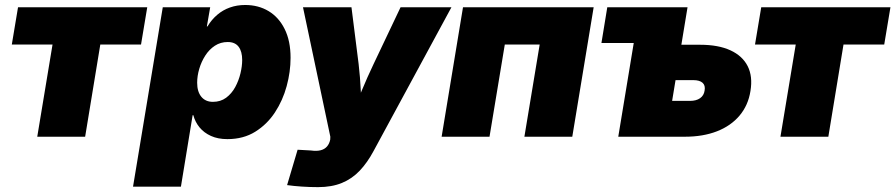

<svg xmlns="http://www.w3.org/2000/svg" viewBox="-20 -559 3661 785"><path d="M132.3 0 194.8 -377H28.3L53.7 -529.3H582L556.6 -377H390.1L328.1 0Z M523.9 204.1 645.5 -529.3H839.4L825.7 -450.7H828.1Q845.2 -479 868.2 -498.5Q891.1 -518.1 919.9 -528.3Q948.7 -538.6 982.4 -538.6Q1036.6 -538.6 1078.4 -513.4Q1120.1 -488.3 1144 -439.9Q1168 -391.6 1168 -322.8Q1168 -265.6 1152.1 -207Q1136.2 -148.4 1104.2 -99.6Q1072.3 -50.8 1023.7 -20.5Q975.1 9.8 909.7 9.8Q871.1 9.8 842.5 -3.2Q814 -16.1 795.9 -38.1Q777.8 -60.1 770.5 -87.9H767.6L719.7 204.1ZM850.6 -142.6Q881.8 -142.6 904.5 -159.4Q927.2 -176.3 941.7 -202.9Q956.1 -229.5 963.1 -259Q970.2 -288.6 970.2 -313.5Q970.2 -348.6 955.6 -367.9Q940.9 -387.2 911.1 -387.2Q881.8 -387.2 858.6 -372.1Q835.4 -356.9 819.3 -331.8Q803.2 -306.6 794.7 -277.6Q786.1 -248.5 786.1 -220.7Q786.1 -184.1 803.2 -163.3Q820.3 -142.6 850.6 -142.6Z M1153.8 197.8 1196.8 53.2 1251 56.2Q1274.4 59.6 1290.8 55.4Q1307.1 51.3 1316.9 40Q1326.7 28.8 1330.1 11.7L1330.6 0L1218.8 -529.3H1417L1446.3 -296.9Q1452.6 -242.7 1455.1 -188Q1457.5 -133.3 1460.9 -73.7H1413.6Q1436 -133.3 1459 -188.5Q1481.9 -243.7 1507.3 -296.9L1617.7 -529.3H1825.7L1507.3 58.6Q1481.9 106 1450.7 138.9Q1419.4 171.9 1377.9 189Q1336.4 206.1 1280.3 206.1Q1247.6 206.1 1214.4 203.9Q1181.2 201.7 1153.8 197.8Z M2407.2 -529.3 2319.8 0H2124L2186.5 -377H2043.9L1981.4 0H1785.6L1873 -529.3Z M2439 -383.3 2462.9 -529.3H2657.2L2633.3 -383.3ZM2682.6 -376H2842.3Q2917 -376 2966.3 -353.3Q3015.6 -330.6 3036.9 -288.6Q3058.1 -246.6 3048.3 -187Q3039.1 -128.4 3003.7 -86.4Q2968.3 -44.4 2911.4 -22.2Q2854.5 0 2779.8 0H2507.8L2595.2 -529.3H2791L2728 -146.5H2800.8Q2826.7 -146.5 2842.3 -157.5Q2857.9 -168.5 2860.8 -188.5Q2864.7 -209.5 2852.5 -220.5Q2840.3 -231.4 2814.5 -231.4H2658.7Z M3170.9 0 3233.4 -377H3066.9L3092.3 -529.3H3620.6L3595.2 -377H3428.7L3366.7 0Z"/></svg>

Font: Inter 24pt Black
Style: Italic
Weight: 900
Italic angle: -9.3988°
Designer: Rasmus Andersson
Foundry: rsms
Version: Version 4.001;git-66647c0bb